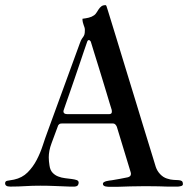

<svg xmlns="http://www.w3.org/2000/svg" viewBox="-52 -722 728 743"><path d="M370.1 -280.3Q380.9 -280.3 380.9 -289.6Q380.9 -293.9 380.4 -296.4Q377.4 -305.7 372.1 -323.2Q366.7 -340.8 359.9 -363.8Q353 -386.7 345 -412.8Q336.9 -439 328.9 -465.3Q320.8 -491.7 313 -516.4Q305.2 -541 299.3 -561Q298.3 -562 296.6 -564.5Q294.9 -566.9 291.5 -566.9Q287.1 -566.9 284.7 -558.6Q280.3 -546.4 272.7 -523.9Q265.1 -501.5 255.9 -474.1Q246.6 -446.8 236.6 -417.5Q226.6 -388.2 217.8 -363Q209 -337.9 202.6 -319.6Q196.3 -301.3 194.3 -295.4Q193.4 -293.9 193.4 -291.5Q193.4 -280.3 208.5 -280.3ZM-32.2 -12.7Q-32.2 -21 -23.7 -22.5Q-15.1 -23.9 2 -26.9Q33.7 -33.7 54.7 -54.7Q75.7 -75.7 89.8 -102.8Q104 -129.9 113.5 -159.2Q123 -188.5 131.8 -211.9L256.8 -554.2Q261.2 -566.9 264.9 -572Q268.6 -577.1 271 -580.8Q273.4 -584.5 274.9 -589.4Q276.4 -594.2 276.4 -606.4Q276.4 -611.8 274.9 -616.2Q273.4 -620.6 271.7 -625.2Q270 -629.9 268.6 -635.5Q267.1 -641.1 267.1 -649.4Q279.8 -650.9 291.3 -653.6Q302.7 -656.2 312.5 -663.1Q317.9 -667 321.8 -673.6Q325.7 -680.2 330.1 -686.5Q334.5 -692.9 340.3 -697.5Q346.2 -702.1 356 -702.1Q356.9 -702.1 357.9 -701.7Q358.9 -701.2 359.9 -698.7Q360.8 -696.3 366 -679.7Q371.1 -663.1 379.6 -635.5Q388.2 -607.9 399.2 -571.8Q410.2 -535.6 422.6 -494.9Q435.1 -454.1 448.5 -410.2Q461.9 -366.2 475.1 -323.5Q488.3 -280.8 500.2 -241Q512.2 -201.2 522.5 -168.5Q532.7 -135.7 540 -111.6Q547.4 -87.4 550.8 -76.2Q556.2 -60.1 567.9 -47.9Q579.6 -35.6 593.8 -31.2Q607.9 -26.4 619.4 -25.9Q630.9 -25.4 638.9 -24.9Q647 -24.4 651.4 -21.5Q655.8 -18.6 655.8 -9.3Q655.8 -6.3 653.8 -4.6Q651.9 -2.9 648.9 -2Q646 -1 642.8 -0.7Q639.6 -0.5 637.7 0H593.8Q589.8 0 585.4 -0.2Q581.1 -0.5 572 -0.7Q563 -1 547.4 -1.2Q531.7 -1.5 505.9 -1.5Q478.5 -1.5 452.4 -0.7Q426.3 0 399.4 1H374.5Q370.6 1 365.7 0.7Q360.8 0.5 356.4 -0.5Q352.1 -1.5 349.1 -3.9Q346.2 -6.3 346.2 -10.7Q346.2 -14.6 350.1 -17.1Q354 -19.5 359.4 -21Q364.7 -22.5 370.6 -23.2Q376.5 -23.9 380.4 -24.4Q397 -26.9 412.6 -30Q428.2 -33.2 443.4 -36.1Q454.6 -39.6 454.6 -48.3Q454.6 -49.3 454.6 -51.5Q454.6 -53.7 453.6 -55.7L400.4 -230.5Q399.4 -234.4 395.3 -239.3Q391.1 -244.1 385.3 -244.1H187Q180.2 -244.1 177.7 -241.9Q175.3 -239.7 173.3 -237.3L147.9 -168.9Q141.6 -152.3 139.2 -138.9Q136.7 -125.5 136.7 -113.3Q136.7 -98.6 139.6 -81.1Q142.1 -63.5 151.4 -53.7Q160.6 -43.9 173.1 -39.1Q185.5 -34.2 199.7 -32.5Q213.9 -30.8 225.6 -29.3Q237.3 -27.8 244.9 -25.1Q252.4 -22.5 252.4 -15.1Q252.4 -10.7 249.8 -5.9Q247.1 -1 237.3 0H216.3Q187.5 -1 160.4 -2.2Q133.3 -3.4 104 -3.4Q71.8 -3.4 45.7 -1.7Q19.5 0 -6.8 0H-13.2Q-32.2 0 -32.2 -12.7Z"/></svg>

Font: IM FELL French Canon SC
Style: Regular
Weight: 400
Designer: Igino Marini
Foundry: Igino Marini
Version: 3.00